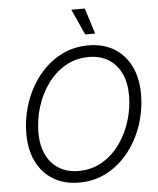

<svg xmlns="http://www.w3.org/2000/svg" viewBox="-62 -993 872 1057"><g transform="rotate(-5 374.5 -465.0)"><path d="M332.5 10.3Q251 10.3 191.2 -25.6Q131.3 -61.5 98.6 -127.2Q65.9 -192.9 65.9 -281.7Q65.9 -367.7 92.8 -449Q119.6 -530.3 169.9 -595.5Q220.2 -660.6 290.8 -699.2Q361.3 -737.8 448.2 -737.8Q529.8 -737.8 589.4 -701.9Q648.9 -666 681.4 -600.6Q713.9 -535.2 713.9 -445.8Q713.9 -359.9 687.3 -278.6Q660.6 -197.3 610.4 -132.1Q560.1 -66.9 489.7 -28.3Q419.4 10.3 332.5 10.3ZM335 -53.7Q407.2 -53.7 465.1 -87.2Q522.9 -120.6 563.5 -177Q604 -233.4 625.7 -302.7Q647.5 -372.1 647.5 -443.8Q647.5 -517.1 622.1 -568.4Q596.7 -619.6 551.3 -646.7Q505.9 -673.8 445.8 -673.8Q373 -673.8 315.2 -640.4Q257.3 -606.9 216.6 -550.3Q175.8 -493.7 154.3 -424.3Q132.8 -355 132.8 -283.2Q132.8 -210.9 158 -159.4Q183.1 -107.9 228.8 -80.8Q274.4 -53.7 335 -53.7ZM436.5 -799.3 372.1 -941.4H446.8L491.2 -799.3Z"/></g></svg>

Font: Inter 20pt Light
Style: Italic
Weight: 300
Italic angle: -9.3988°
Version: Version 4.001;git-66647c0bb